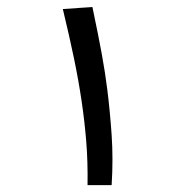

<svg xmlns="http://www.w3.org/2000/svg" viewBox="-20 -541 528 561"><path d="M235.8 0Q236.8 -69.8 231.9 -128.7Q227.1 -187.5 218.3 -246.6Q209.5 -306.2 196.3 -369.9Q183.1 -433.6 163.6 -514.6L250 -520.5Q267.6 -437 277.6 -382.1Q287.6 -327.1 293.5 -279.3Q301.3 -217.3 306.2 -146.7Q311 -76.2 306.2 0Z"/></svg>

Font: Markazi Text
Style: Bold
Weight: 700
Designer: Borna Izadpanah (Arabic designer), Fiona Ross (Arabic design director) and Florian Runge (Latin designer)
Foundry: Borna Izadpanah and Florian Runge
Version: Version 1.001; ttfautohint (v1.8.3)